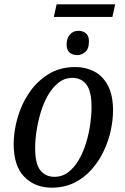

<svg xmlns="http://www.w3.org/2000/svg" viewBox="-20 -855 576 885"><path d="M228 -777 241 -835H511L498 -777ZM336 -601Q314 -601 300.5 -613Q287 -625 287 -650Q287 -678 302 -695.5Q317 -713 341 -713Q363 -713 376.5 -701Q390 -689 390 -665Q390 -629 372.5 -615Q355 -601 336 -601ZM219 10Q141 10 92 -40Q43 -90 43 -191Q43 -247 60 -309Q77 -371 112.5 -424.5Q148 -478 201.5 -512Q255 -546 327 -546Q375 -546 414.5 -525.5Q454 -505 477.5 -460.5Q501 -416 501 -345Q501 -302 490.5 -253.5Q480 -205 458 -158.5Q436 -112 402.5 -74Q369 -36 323 -13Q277 10 219 10ZM231 -40Q267 -40 295 -61.5Q323 -83 343.5 -118.5Q364 -154 377 -197Q390 -240 396 -283Q402 -326 402 -362Q402 -434 378.5 -465Q355 -496 314 -496Q278 -496 250 -474Q222 -452 201.5 -416.5Q181 -381 168 -338Q155 -295 148.5 -252Q142 -209 142 -172Q142 -100 166 -70Q190 -40 231 -40Z"/></svg>

Font: Noto Serif SemiCondensed
Style: Italic
Weight: 400
Width: 4
Italic angle: -12°
Designer: Monotype Design Team
Foundry: Monotype Imaging Inc.
Version: Version 2.013